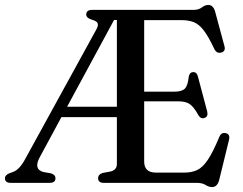

<svg xmlns="http://www.w3.org/2000/svg" viewBox="-25 -740 985 777"><path d="M448 -76V-266H223.5L135.5 -103Q110 -55.5 150 -44L181.5 -38.5Q199.5 -32.5 199.5 -19Q199.5 0 176 0H18Q-5 0 -5 -19Q-5 -30.5 12 -38.5L28.5 -44.5Q54 -53.5 77.5 -97.5L365.5 -622Q374.5 -639 369.5 -647.2Q364.5 -655.5 347.5 -660Q324 -667 324 -681Q324 -700 348 -700H758.5Q779 -700 792 -710Q805 -720 818 -720Q838.5 -720 846 -691.5L883.5 -552.5Q889 -531.5 869 -527Q850.5 -523 841.5 -543.5Q818 -593.5 798.8 -618Q779.5 -642.5 758.8 -650.5Q738 -658.5 710.5 -658.5H558.5V-369H680.5Q711.5 -369 723.5 -381.8Q735.5 -394.5 738.5 -428Q741.5 -447 755.5 -448Q771.5 -449.5 776 -430L813.5 -289Q818.5 -267.5 802 -262.5Q787.5 -257.5 777.5 -274.5Q759.5 -307 743.2 -318.5Q727 -330 695.5 -330H558.5V-86Q558.5 -41.5 606.5 -41.5H721Q751 -41.5 773.2 -52Q795.5 -62.5 816.2 -93.5Q837 -124.5 862.5 -186Q870 -204.5 887.5 -201.5Q908 -197.5 901.5 -173L862 -11.5Q854.5 17 833.5 17Q820 17 806.8 8.5Q793.5 0 771 0H395.5Q372 0 372 -19Q372 -34 390 -40L422.5 -46Q448 -52.5 448 -76ZM436.5 -659 246.5 -308H448V-659Z"/></svg>

Font: Fraunces 72pt S050
Style: Regular
Weight: 400
Version: Version 1.000; ttfautohint (v1.8.3)